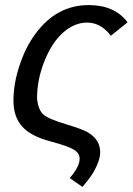

<svg xmlns="http://www.w3.org/2000/svg" viewBox="-20 -558 526 757"><path d="M33 -161Q33 -228 57 -300Q81 -373 120 -425Q203 -538 330 -538Q432 -538 483 -470L417 -417Q378 -469 323 -469Q273 -469 227 -428Q183 -388 154 -314Q126 -243 126 -168Q131 -125 150.5 -107Q170 -89 244 -67Q301 -50 325 -37Q375 -8 375 42Q375 61 367 82Q359 103 349 120Q338 140 305 179L255 144Q294 99 294 68Q294 46 271 32Q248 18 181 0Q103 -20 68 -58.5Q33 -97 33 -161Z"/></svg>

Font: Libra Sans
Style: Italic
Weight: 400
Italic angle: -12°
Foundry: Context Ltd
Version: Version 1.002